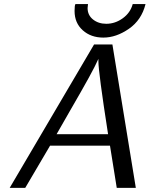

<svg xmlns="http://www.w3.org/2000/svg" viewBox="-20 -909 724 929"><path d="M26.9 0 435.1 -693.8H523.9L637.2 0H544.9L512.2 -204.1H222.2L102.1 0ZM253.9 -259.8H502.9Q456.1 -560.5 456.1 -612.8V-624Q440.9 -589.8 409.4 -532.5Q377.9 -475.1 319.3 -374Q260.7 -272.9 253.9 -259.8ZM340.8 -856Q340.8 -884.8 345.2 -889.2H405.8Q403.8 -877 403.8 -870.1Q403.8 -835.9 429.9 -814.9Q456.1 -793.9 494.1 -793.9Q537.1 -793.9 574 -820.6Q610.8 -847.2 622.1 -889.2H684.1Q665 -812 603.5 -769.5Q542 -727.1 480 -727.1Q419.9 -727.1 380.4 -762.5Q340.8 -797.9 340.8 -856Z"/></svg>

Font: CMU Sans Serif
Style: Oblique
Weight: 500
Italic angle: -12°
Version: Version 0.7.0